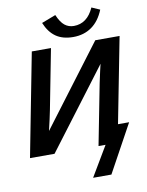

<svg xmlns="http://www.w3.org/2000/svg" viewBox="-113 -983 963 1261"><g transform="rotate(-10 368.0 -352.0)"><path d="M17.6 0 150.9 -688H278.8L201.2 -288.1Q190.9 -235.8 171.4 -153.8L574.2 -688H736.3L625.5 -119.1H699.7L525.4 199.2H403.3L521.5 0H474.6L553.7 -405.8L571.3 -486.8L581.5 -529.8L181.2 0ZM436 -733.9Q366.7 -733.9 321.5 -765.1Q276.4 -796.4 250 -860.4L344.2 -896.5Q365.7 -846.2 391.8 -825.4Q418 -804.7 452.6 -804.7Q542 -804.7 586.4 -904.3L641.1 -880.4Q611.8 -807.6 559.8 -770.8Q507.8 -733.9 436 -733.9Z"/></g></svg>

Font: Liberation Sans
Style: Bold Italic
Weight: 700
Italic angle: -12°
Designer: Steve Matteson
Foundry: Ascender Corporation
Version: Version 2.1.5